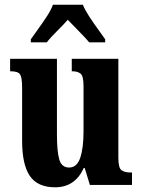

<svg xmlns="http://www.w3.org/2000/svg" viewBox="-20 -786 604 816"><path d="M214 10Q140 10 107 -38Q74 -86 74 -188V-413Q74 -456 65.5 -469.5Q57 -483 26 -483H23V-536H222V-215Q222 -142 232 -108Q242 -74 274 -74Q307 -74 321 -115.5Q335 -157 335 -227V-419Q335 -463 322.5 -473Q310 -483 288 -483H285V-536H483V-116Q483 -72 496.5 -62.5Q510 -53 533 -53H541V0H362L340 -72H336Q299 10 214 10ZM111 -619Q124 -638 143 -664Q162 -690 179.5 -717Q197 -744 205 -766H332Q341 -744 358.5 -717Q376 -690 395 -664Q414 -638 427 -619V-606H359Q350 -617 333.5 -634.5Q317 -652 299 -670Q281 -688 268 -702Q249 -680 221.5 -653Q194 -626 179 -606H111Z"/></svg>

Font: Noto Serif Tamil ExtraCondensed ExtraBold
Style: Italic
Weight: 800
Width: 2
Italic angle: -12°
Designer: Indian Type Foundry, Tom Grace, and the Monotype Design Team
Foundry: Monotype Imaging Inc.
Version: Version 2.003; ttfautohint (v1.8.4.7-5d5b)